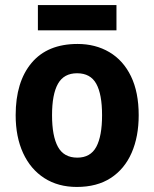

<svg xmlns="http://www.w3.org/2000/svg" viewBox="-20 -730 611 760"><path d="M529 -274Q529 -189 501 -125Q473 -61 418.5 -25.5Q364 10 284 10Q210 10 155.5 -25Q101 -60 71.5 -124Q42 -188 42 -274Q42 -406 105 -481Q168 -556 287 -556Q358 -556 413 -523.5Q468 -491 498.5 -428Q529 -365 529 -274ZM186 -274Q186 -191 209.5 -148.5Q233 -106 286 -106Q338 -106 361 -148.5Q384 -191 384 -274Q384 -357 361 -398.5Q338 -440 285 -440Q233 -440 209.5 -398.5Q186 -357 186 -274ZM441 -710V-610H130V-710Z"/></svg>

Font: Noto Sans Arabic SemCond
Style: Bold
Weight: 700
Width: 4
Designer: Monotype Design Team, Nadine Chahine, Nizar Qandah and Khaled Hosny
Foundry: Monotype Imaging Inc.
Version: Version 2.012; ttfautohint (v1.8.4.7-5d5b)